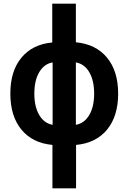

<svg xmlns="http://www.w3.org/2000/svg" viewBox="-20 -780 696 1040"><path d="M264 240V5Q156 -5 96 -78Q36 -151 36 -273Q36 -395 96 -467.5Q156 -540 263 -550V-760H391V-551Q499 -541 559.5 -468Q620 -395 620 -273Q620 -151 560 -78Q500 -5 392 5V240ZM166 -273Q166 -202 192.5 -157Q219 -112 265 -104V-442Q219 -434 192.5 -389Q166 -344 166 -273ZM490 -273Q490 -344 463.5 -389Q437 -434 391 -442V-104Q437 -112 463.5 -157Q490 -202 490 -273Z"/></svg>

Font: Noto Sans ExtraCondensed
Style: Bold
Weight: 700
Width: 2
Designer: Monotype Design Team
Foundry: Monotype Imaging Inc.
Version: Version 2.013; ttfautohint (v1.8.4.7-5d5b)